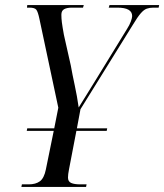

<svg xmlns="http://www.w3.org/2000/svg" viewBox="-20 -734 645 754"><path d="M64 0 66 -10H93Q120 -10 136.5 -22Q153 -34 160 -68L191 -220H85L87 -230H193L209 -311L135 -659Q129 -688 122.5 -696Q116 -704 96 -704H86L87 -714H309L306 -704H262Q243 -704 232 -698Q221 -692 221 -676Q221 -662 223 -646Q225 -630 231 -597L258 -477Q264 -443 273.5 -399Q283 -355 289 -312Q304 -336 321 -363.5Q338 -391 359 -425L478 -619Q489 -636 494 -650Q499 -664 499 -671Q499 -704 441 -704H407L410 -714H605L603 -704H582Q568 -704 556.5 -700Q545 -696 532.5 -681.5Q520 -667 502 -637L296 -305L282 -230H401L399 -220H280L251 -69Q247 -49 247 -37Q247 -21 259.5 -15.5Q272 -10 295 -10H320L318 0Z"/></svg>

Font: Noto Serif Display ExtraCondensed
Style: Italic
Weight: 400
Width: 2
Italic angle: -12°
Designer: Monotype Design Team
Foundry: Monotype Imaging Inc.
Version: Version 2.009